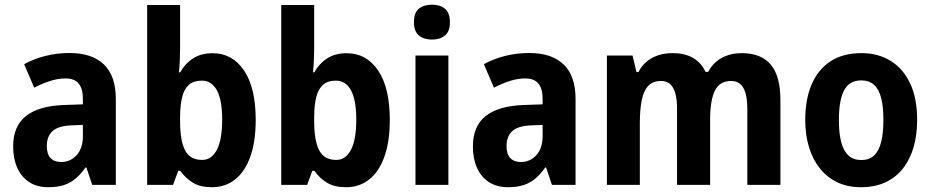

<svg xmlns="http://www.w3.org/2000/svg" viewBox="-20 -781 3935 811"><path d="M273.9 -557.1Q368.7 -557.1 418.9 -508.8Q469.2 -460.4 469.2 -362.8V0H369.6L344.7 -73.7H341.3Q321.3 -45.4 299.6 -26.9Q277.8 -8.3 250 0.7Q222.2 9.8 183.6 9.8Q136.7 9.8 103.5 -11.7Q70.3 -33.2 53 -72Q35.6 -110.8 35.6 -162.1Q35.6 -248.5 89.8 -291Q144 -333.5 248.5 -337.4L330.1 -340.3V-363.3Q330.1 -407.2 311.8 -428.5Q293.5 -449.7 257.8 -449.7Q226.1 -449.7 193.1 -439.5Q160.2 -429.2 124.5 -410.6L82 -509.8Q122.1 -532.2 171.4 -544.7Q220.7 -557.1 273.9 -557.1ZM330.1 -253.4 282.7 -251.5Q226.1 -249.5 201.9 -227.1Q177.7 -204.6 177.7 -164.6Q177.7 -129.4 193.8 -113Q210 -96.7 238.3 -96.7Q277.3 -96.7 303.7 -125.7Q330.1 -154.8 330.1 -206.1Z M740.7 -759.8V-576.7Q740.7 -553.2 739.5 -526.6Q738.3 -500 735.8 -475.6H741.2Q762.7 -513.7 796.4 -534.9Q830.1 -556.2 878.4 -556.2Q961.4 -556.2 1010.7 -483.4Q1060.1 -410.6 1060.1 -274.4Q1060.1 -183.6 1037.6 -120.1Q1015.1 -56.6 973.6 -23.4Q932.1 9.8 875.5 9.8Q826.7 9.8 795.9 -8.5Q765.1 -26.9 741.2 -59.6H732.9L710.9 0H601.6V-759.8ZM832.5 -440.4Q798.3 -440.4 778.6 -423.3Q758.8 -406.2 750 -372.8Q741.2 -339.4 740.7 -290V-268.6Q740.7 -187 761.7 -146.2Q782.7 -105.5 834 -105.5Q873.5 -105.5 896 -148.2Q918.5 -190.9 918.5 -275.9Q918.5 -358.4 896.2 -399.4Q874 -440.4 832.5 -440.4Z M1307.1 -759.8V-576.7Q1307.1 -553.2 1305.9 -526.6Q1304.7 -500 1302.2 -475.6H1307.6Q1329.1 -513.7 1362.8 -534.9Q1396.5 -556.2 1444.8 -556.2Q1527.8 -556.2 1577.1 -483.4Q1626.5 -410.6 1626.5 -274.4Q1626.5 -183.6 1604 -120.1Q1581.5 -56.6 1540 -23.4Q1498.5 9.8 1441.9 9.8Q1393.1 9.8 1362.3 -8.5Q1331.5 -26.9 1307.6 -59.6H1299.3L1277.3 0H1168V-759.8ZM1398.9 -440.4Q1364.7 -440.4 1345 -423.3Q1325.2 -406.2 1316.4 -372.8Q1307.6 -339.4 1307.1 -290V-268.6Q1307.1 -187 1328.1 -146.2Q1349.1 -105.5 1400.4 -105.5Q1439.9 -105.5 1462.4 -148.2Q1484.9 -190.9 1484.9 -275.9Q1484.9 -358.4 1462.6 -399.4Q1440.4 -440.4 1398.9 -440.4Z M1874 -546.4V0H1734.9V-546.4ZM1804.7 -761.2Q1839.4 -761.2 1859.9 -743.9Q1880.4 -726.6 1880.4 -687Q1880.4 -648.4 1859.6 -631.1Q1838.9 -613.8 1804.7 -613.8Q1770.5 -613.8 1749.5 -631.1Q1728.5 -648.4 1728.5 -687Q1728.5 -727.1 1749 -744.1Q1769.5 -761.2 1804.7 -761.2Z M2215.8 -557.1Q2310.5 -557.1 2360.8 -508.8Q2411.1 -460.4 2411.1 -362.8V0H2311.5L2286.6 -73.7H2283.2Q2263.2 -45.4 2241.5 -26.9Q2219.7 -8.3 2191.9 0.7Q2164.1 9.8 2125.5 9.8Q2078.6 9.8 2045.4 -11.7Q2012.2 -33.2 1994.9 -72Q1977.5 -110.8 1977.5 -162.1Q1977.5 -248.5 2031.7 -291Q2085.9 -333.5 2190.4 -337.4L2272 -340.3V-363.3Q2272 -407.2 2253.7 -428.5Q2235.4 -449.7 2199.7 -449.7Q2168 -449.7 2135 -439.5Q2102.1 -429.2 2066.4 -410.6L2023.9 -509.8Q2064 -532.2 2113.3 -544.7Q2162.6 -557.1 2215.8 -557.1ZM2272 -253.4 2224.6 -251.5Q2168 -249.5 2143.8 -227.1Q2119.6 -204.6 2119.6 -164.6Q2119.6 -129.4 2135.7 -113Q2151.9 -96.7 2180.2 -96.7Q2219.2 -96.7 2245.6 -125.7Q2272 -154.8 2272 -206.1Z M3112.8 -556.6Q3194.3 -556.6 3235.4 -508.5Q3276.4 -460.4 3276.4 -357.9V0H3136.7V-320.3Q3136.7 -380.4 3119.9 -409.7Q3103 -439 3068.4 -439Q3019.5 -439 2999.5 -397.7Q2979.5 -356.4 2979.5 -275.4V0H2839.8V-321.3Q2839.8 -360.8 2832.5 -387Q2825.2 -413.1 2810.5 -426Q2795.9 -439 2772.5 -439Q2737.8 -439 2718.3 -418.5Q2698.7 -397.9 2690.7 -357.9Q2682.6 -317.9 2682.6 -259.3V0H2543.5V-546.4H2651.9L2668.5 -476.6H2676.8Q2690.4 -503.9 2712.2 -521.5Q2733.9 -539.1 2761.5 -547.9Q2789.1 -556.6 2819.8 -556.6Q2873.5 -556.6 2908.2 -535.9Q2942.9 -515.1 2960 -477.5H2971.2Q2992.7 -517.6 3029.8 -537.1Q3066.9 -556.6 3112.8 -556.6Z M3854 -274.4Q3854 -211.9 3839.1 -159.9Q3824.2 -107.9 3794.4 -69.8Q3764.6 -31.7 3720.2 -11Q3675.8 9.8 3616.7 9.8Q3561 9.8 3517.6 -10.7Q3474.1 -31.2 3443.6 -69.1Q3413.1 -106.9 3397.2 -159.2Q3381.3 -211.4 3381.3 -274.4Q3381.3 -361.3 3408.4 -424.6Q3435.5 -487.8 3488.3 -522.2Q3541 -556.6 3619.1 -556.6Q3689 -556.6 3741.9 -523.9Q3794.9 -491.2 3824.5 -428.5Q3854 -365.7 3854 -274.4ZM3523.4 -273.4Q3523.4 -218.3 3533.2 -180.7Q3543 -143.1 3564 -124Q3585 -105 3618.2 -105Q3651.4 -105 3671.9 -124Q3692.4 -143.1 3701.9 -180.9Q3711.4 -218.8 3711.4 -274.4Q3711.4 -330.6 3701.9 -367.4Q3692.4 -404.3 3671.6 -422.9Q3650.9 -441.4 3617.7 -441.4Q3567.9 -441.4 3545.7 -399.9Q3523.4 -358.4 3523.4 -273.4Z"/></svg>

Font: Open Sans SemiCondensed
Style: Bold
Weight: 700
Width: 4
Designer: Monotype Design Team
Foundry: Monotype Imaging Inc.
Version: Version 3.003